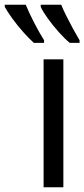

<svg xmlns="http://www.w3.org/2000/svg" viewBox="-115 -786 354 806"><path d="M151 0H68V-537H151ZM142 -766Q150 -746 163.5 -719Q177 -692 192 -664.5Q207 -637 219 -617V-606H178Q157 -623 132 -651Q107 -679 86 -708Q65 -737 56 -757V-766ZM-7 -766Q9 -728 29.5 -688.5Q50 -649 70 -617V-606H27Q7 -624 -17.5 -651.5Q-42 -679 -63 -708Q-84 -737 -95 -757V-766Z"/></svg>

Font: Avrile Sans Condensed
Style: Regular
Weight: 400
Width: 3
Designer: Monotype Design Team
Foundry: Monotype Imaging Inc.
Version: Version 2.001;September 10, 2019;FontCreator 11.5.0.2425 64-